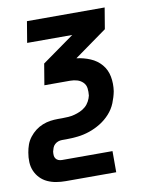

<svg xmlns="http://www.w3.org/2000/svg" viewBox="-93 -582 676 859"><g transform="rotate(-10 245.0 -152.5)"><path d="M365 215H136Q114 215 93 211.5Q72 208 53.5 199.5Q35 191 21 176.5Q7 162 -1 143.5Q-9 125 -10 103.5Q-11 82 -7 60Q-4 42 2 25Q8 8 20 -7.5Q32 -23 47 -34.5Q62 -46 79.5 -53Q97 -60 114.5 -62.5Q132 -65 150 -65H169Q183 -65 197 -66Q211 -67 224.5 -70.5Q238 -74 251.5 -80Q265 -86 276 -95.5Q287 -105 294 -118Q301 -131 304 -144Q306 -161 304 -177Q302 -193 291 -204Q280 -215 265 -219.5Q250 -224 233 -224H116L132 -320L278 -424H73L89 -520H442L426 -424L278 -318Q311 -314 340.5 -301.5Q370 -289 390 -265.5Q410 -242 416 -210Q422 -178 417 -144Q412 -118 401.5 -92Q391 -66 371.5 -44.5Q352 -23 327.5 -8Q303 7 276.5 16Q250 25 223 28Q196 31 170 31H151Q142 31 133.5 34Q125 37 118 43.5Q111 50 108 58.5Q105 67 103 75Q102 84 102.5 92Q103 100 107.5 106.5Q112 113 119.5 116Q127 119 136 119H365Z"/></g></svg>

Font: Iosevka
Style: Bold Italic
Weight: 700
Italic angle: -9°
Monospace: yes
Designer: Belleve Invis
Foundry: Belleve Invis
Version: Version 32.5.0; ttfautohint (v1.8.4)